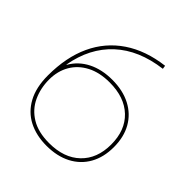

<svg xmlns="http://www.w3.org/2000/svg" viewBox="-203 -878 1025 1025"><g transform="rotate(45 310.0 -365.0)"><path d="M310 10Q233 10 174.5 -20Q116 -50 83 -110.5Q50 -171 50 -261Q50 -399 97 -500Q144 -601 235 -662.5Q326 -724 456 -740L459 -720Q299 -700 202 -610.5Q105 -521 79 -372H81Q113 -428 172 -458Q231 -488 310 -488Q390 -488 448.5 -457.5Q507 -427 538.5 -371.5Q570 -316 570 -239Q570 -163 538.5 -107Q507 -51 448.5 -20.5Q390 10 310 10ZM310 -10Q422 -10 486 -71.5Q550 -133 550 -239Q550 -346 486 -407Q422 -468 310 -468Q234 -468 180.5 -440Q127 -412 98.5 -363Q70 -314 70 -250Q70 -185 95.5 -130Q121 -75 174.5 -42.5Q228 -10 310 -10Z"/></g></svg>

Font: M PLUS 2 Thin
Style: Regular
Weight: 100
Designer: Coji Morishita
Foundry: UNDERFOREST DESIGN
Version: Version 1.001